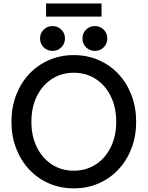

<svg xmlns="http://www.w3.org/2000/svg" viewBox="-20 -1041 824 1072"><path d="M43.9 -361.3Q43.9 -441.9 70.1 -510Q96.2 -578.1 143.3 -628.2Q190.4 -678.2 253.9 -705.8Q317.4 -733.4 392.1 -733.4Q466.8 -733.4 530.3 -705.8Q593.8 -678.2 640.9 -628.2Q688 -578.1 714.1 -510Q740.2 -441.9 740.2 -361.3Q740.2 -280.8 714.1 -212.6Q688 -144.5 640.9 -94.5Q593.8 -44.4 530.3 -16.8Q466.8 10.7 392.1 10.7Q317.4 10.7 253.9 -16.8Q190.4 -44.4 143.3 -94.5Q96.2 -144.5 70.1 -212.6Q43.9 -280.8 43.9 -361.3ZM155.3 -361.3Q155.3 -280.8 185.8 -219Q216.3 -157.2 269.8 -122.6Q323.2 -87.9 392.1 -87.9Q460.9 -87.9 514.4 -122.6Q567.9 -157.2 598.4 -219Q628.9 -280.8 628.9 -361.3Q628.9 -441.9 598.4 -503.7Q567.9 -565.4 514.4 -600.1Q460.9 -634.8 392.1 -634.8Q323.2 -634.8 269.8 -600.1Q216.3 -565.4 185.8 -503.7Q155.3 -441.9 155.3 -361.3ZM440.4 -826.2Q440.4 -855.5 460.4 -875.5Q480.5 -895.5 509.8 -895.5Q539.1 -895.5 559.1 -875.5Q579.1 -855.5 579.1 -826.2Q579.1 -796.9 559.1 -776.9Q539.1 -756.8 509.8 -756.8Q480.5 -756.8 460.4 -776.9Q440.4 -796.9 440.4 -826.2ZM203.6 -826.2Q203.6 -855.5 223.9 -875.5Q244.1 -895.5 273.4 -895.5Q302.2 -895.5 322.5 -875.5Q342.8 -855.5 342.8 -826.2Q342.8 -796.9 322.5 -776.9Q302.2 -756.8 273.4 -756.8Q244.1 -756.8 223.9 -776.9Q203.6 -796.9 203.6 -826.2ZM237.3 -948.2V-1021.5H546.9V-948.2Z"/></svg>

Font: Giphurs Medium
Style: Regular
Weight: 500
Version: Version 0.920; ttfautohint (v1.8.4.7-5d5b)